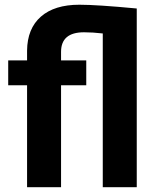

<svg xmlns="http://www.w3.org/2000/svg" viewBox="-20 -780 653 800"><path d="M408.2 -640.6Q366.2 -645.5 330.1 -645.5Q234.4 -645.5 234.4 -564V-528.3H339.4V-424.8H234.4V0H92.8V-424.8H14.2V-528.3H92.8V-569.3Q93.8 -661.1 150.4 -710.7Q207 -760.3 310.5 -760.3Q384.3 -760.3 549.8 -744.6V0H408.2Z"/></svg>

Font: Shabnam FD
Style: Bold
Weight: 700
Foundry: DejaVu fonts team - Redesigned by Saber Rastikerdar - Based on Vazir font
Version: Version 5.00;October 20, 2019;FontCreator 12.0.0.2547 64-bit